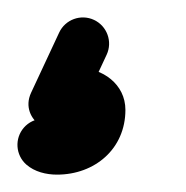

<svg xmlns="http://www.w3.org/2000/svg" viewBox="-43 -50 213 220"><path d="M64.7 -27.2C49.7 -34.2 31.8 -27.7 24.8 -12.7C14.1 10.3 3.4 33.3 -7.4 56.3C-14.7 72 -7.8 86.5 3.7 94C15.1 101.4 31.2 101.7 42.5 88.6C43.2 87.8 45.6 87.8 46.8 87.8C51.2 87.8 40.7 71.4 40.7 75.9C40.7 87.1 32.4 90.1 22.3 90.1C20 90.1 27.9 94.5 26.8 93.4C14.3 82.5 -4.7 83.8 -15.6 96.2C-26.5 108.7 -25.2 127.7 -12.8 138.6C-12.8 138.6 -12.8 138.6 -12.8 138.6C-3.3 146.9 9.9 150.1 22.3 150.1C65.6 150.1 100.7 120.6 100.7 75.9C100.7 46.3 74.3 27.8 46.8 27.8C28.2 27.8 9.4 35.2 -2.9 49.4C-14.1 62.4 -5.3 78.3 8.1 87C21.6 95.8 39.7 97.3 47 81.7C57.7 58.7 68.5 35.7 79.2 12.7C86.2 -2.3 79.7 -20.2 64.7 -27.2Z"/></svg>

Font: FRB American Cursive
Style: Bold Italic
Weight: 700
Italic angle: -25°
Version: Version 2.0;Modular Font Editor K font №1